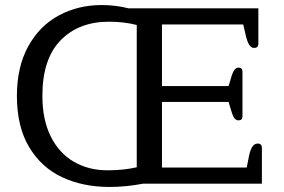

<svg xmlns="http://www.w3.org/2000/svg" viewBox="-20 -728 1125 761"><path d="M47 -348Q47 -463 92 -544.5Q137 -626 213.5 -667Q290 -708 383 -708Q439 -708 489 -695H1004V-555Q1004 -538 987 -538Q976 -538 968 -550Q960 -562 954 -588L944 -631H622V-387H886L899 -430Q909 -460 925 -460Q941 -460 941 -445V-266Q941 -251 925 -251Q908 -251 899 -281L886 -324H622V-64H958L967 -110Q977 -159 1001 -159Q1018 -159 1018 -142V0H547Q479 13 414 13Q309 13 226.5 -25.5Q144 -64 95.5 -145Q47 -226 47 -348ZM522 -65V-629Q471 -642 412 -642Q292 -642 220 -568Q148 -494 148 -348Q148 -254 181 -187.5Q214 -121 272.5 -87Q331 -53 406 -53Q470 -53 522 -65Z"/></svg>

Font: Maitree Medium
Style: Regular
Weight: 500
Designer: CadsonDemak Team
Foundry: CadsonDemak
Version: Version 1.010